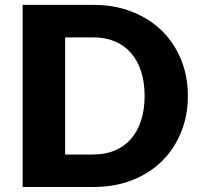

<svg xmlns="http://www.w3.org/2000/svg" viewBox="-20 -748 801 768"><path d="M731.5 -364.5Q731.5 -285.5 704.2 -218.8Q677 -152 627.5 -103.2Q578 -54.5 508.2 -27.2Q438.5 0 353.5 0H70.5V-728.5H353.5Q438.5 -728.5 508.2 -701Q578 -673.5 627.5 -625Q677 -576.5 704.2 -509.8Q731.5 -443 731.5 -364.5ZM558.5 -364.5Q558.5 -418.5 544.5 -462Q530.5 -505.5 504.2 -535.8Q478 -566 440 -582.2Q402 -598.5 353.5 -598.5H240.5V-130H353.5Q402 -130 440 -146.2Q478 -162.5 504.2 -192.8Q530.5 -223 544.5 -266.5Q558.5 -310 558.5 -364.5Z"/></svg>

Font: Lato ExtraBold
Style: Regular
Weight: 800
Designer: Lukasz Dziedzic with Adam Twardoch and Botio Nikoltchev
Foundry: tyPoland Lukasz Dziedzic
Version: Version 2.015; 2015-08-06; http://www.latofonts.com/